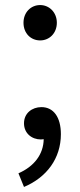

<svg xmlns="http://www.w3.org/2000/svg" viewBox="-20 -550 318 760"><path d="M139 -390C175 -390 205 -418 205 -460C205 -501 175 -530 139 -530C102 -530 73 -501 73 -460C73 -418 102 -390 139 -390ZM75 190C165 152 221 77 221 -19C221 -86 192 -126 144 -126C107 -126 75 -102 75 -62C75 -22 106 2 142 2L153 1C152 61 115 109 53 136Z"/></svg>

Font: Noto Sans CJK JP
Style: Regular
Weight: 400
Designer: Ryoko NISHIZUKA 西塚涼子 (kana, bopomofo & ideographs); Paul D. Hunt (Latin, Greek & Cyrillic); Sandoll Communications 산돌커뮤니
Foundry: Adobe
Version: Version 2.004;hotconv 1.0.118;makeotfexe 2.5.65603